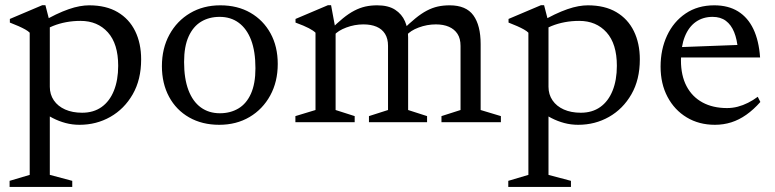

<svg xmlns="http://www.w3.org/2000/svg" viewBox="-20 -471 2988 740"><path d="M435.5 -217.5Q435.5 -302 395.8 -346.2Q356 -390.5 290.5 -390.5Q261.5 -390.5 234.8 -385.5Q208 -380.5 184 -370.8Q160 -361 139 -346V-384.5Q169 -402.5 195.2 -415Q221.5 -427.5 244.5 -435.5Q267.5 -443.5 287.2 -447Q307 -450.5 323.5 -450.5Q389 -450.5 433.5 -424.2Q478 -398 501 -351Q524 -304 524 -242Q524 -164 491.5 -107.5Q459 -51 405.2 -20.5Q351.5 10 286.5 10Q258.5 10 233 3.2Q207.5 -3.5 183.2 -16Q159 -28.5 135.5 -46.5H172V203L258.5 226V249.5H17V226L94.5 203V-345Q88 -351.5 77.2 -357.5Q66.5 -363.5 51.5 -370.2Q36.5 -377 18 -384V-398L143 -451H155L172 -385V-136.5Q172 -107 187.5 -84.2Q203 -61.5 231 -49Q259 -36.5 296.5 -36.5Q340.5 -36.5 371.5 -58.5Q402.5 -80.5 419 -121.5Q435.5 -162.5 435.5 -217.5Z M827.5 -34.5Q868 -34.5 899 -53Q930 -71.5 947.2 -110Q964.5 -148.5 964.5 -208Q964.5 -273 947.8 -316.8Q931 -360.5 900.2 -383.2Q869.5 -406 826.5 -406Q786 -406 755.2 -387.5Q724.5 -369 707 -330.5Q689.5 -292 689.5 -232Q689.5 -168 706.2 -123.8Q723 -79.5 754 -57Q785 -34.5 827.5 -34.5ZM825 10Q759 10 709 -18.5Q659 -47 631.5 -98.2Q604 -149.5 604 -216Q604 -284.5 633 -337.5Q662 -390.5 712.8 -420.5Q763.5 -450.5 829 -450.5Q895.5 -450.5 945.2 -421.8Q995 -393 1022.8 -342.2Q1050.5 -291.5 1050.5 -224.5Q1050.5 -156 1021.5 -103Q992.5 -50 941.8 -20Q891 10 825 10Z M1273.5 -356.5V-47L1347 -23.5V0H1118.5V-23.5L1196 -47V-345Q1188 -353 1170.5 -362.2Q1153 -371.5 1119 -384V-398L1244 -451H1256ZM1553 -326.5V-47L1626 -23.5V0H1402V-23.5L1475.5 -47V-294.5Q1475.5 -322 1464 -340.5Q1452.5 -359 1431.2 -368Q1410 -377 1380.5 -377Q1347 -377 1314.8 -365Q1282.5 -353 1267.5 -335L1251 -354Q1279 -382 1301.8 -400.5Q1324.5 -419 1345.8 -430Q1367 -441 1388.2 -445.8Q1409.5 -450.5 1434 -450.5Q1476.5 -450.5 1502.8 -433.5Q1529 -416.5 1541 -388.5Q1553 -360.5 1553 -326.5ZM1832.5 -301V-47L1910.5 -23.5V0H1681.5V-23.5L1755 -47V-294Q1755 -322.5 1743.2 -340.5Q1731.5 -358.5 1710.2 -367.8Q1689 -377 1660 -377Q1626 -377 1593.8 -365Q1561.5 -353 1546.5 -334.5L1530 -354Q1558 -381.5 1581 -400.2Q1604 -419 1625 -430Q1646 -441 1667.2 -445.8Q1688.5 -450.5 1713 -450.5Q1776.5 -450.5 1804.5 -411.8Q1832.5 -373 1832.5 -301Z M2357.5 -217.5Q2357.5 -302 2317.8 -346.2Q2278 -390.5 2212.5 -390.5Q2183.5 -390.5 2156.8 -385.5Q2130 -380.5 2106 -370.8Q2082 -361 2061 -346V-384.5Q2091 -402.5 2117.2 -415Q2143.5 -427.5 2166.5 -435.5Q2189.5 -443.5 2209.2 -447Q2229 -450.5 2245.5 -450.5Q2311 -450.5 2355.5 -424.2Q2400 -398 2423 -351Q2446 -304 2446 -242Q2446 -164 2413.5 -107.5Q2381 -51 2327.2 -20.5Q2273.5 10 2208.5 10Q2180.5 10 2155 3.2Q2129.5 -3.5 2105.2 -16Q2081 -28.5 2057.5 -46.5H2094V203L2180.5 226V249.5H1939V226L2016.5 203V-345Q2010 -351.5 1999.2 -357.5Q1988.5 -363.5 1973.5 -370.2Q1958.5 -377 1940 -384V-398L2065 -451H2077L2094 -385V-136.5Q2094 -107 2109.5 -84.2Q2125 -61.5 2153 -49Q2181 -36.5 2218.5 -36.5Q2262.5 -36.5 2293.5 -58.5Q2324.5 -80.5 2341 -121.5Q2357.5 -162.5 2357.5 -217.5Z M2733 -450.5Q2787 -450.5 2824.8 -427Q2862.5 -403.5 2883.8 -358.8Q2905 -314 2909.5 -249.5H2590L2590.5 -289L2857 -299L2824 -279.5Q2821 -319 2809.5 -347.2Q2798 -375.5 2777.5 -390.8Q2757 -406 2726.5 -406Q2689.5 -406 2662 -386.8Q2634.5 -367.5 2619.5 -330.2Q2604.5 -293 2604.5 -238Q2604.5 -180 2626 -139Q2647.5 -98 2687.5 -76.2Q2727.5 -54.5 2782 -54.5Q2803.5 -54.5 2823.5 -59.8Q2843.5 -65 2863 -74.8Q2882.5 -84.5 2900.5 -98L2910.5 -78Q2884.5 -48.5 2856.5 -28.8Q2828.5 -9 2798.5 0.5Q2768.5 10 2735.5 10Q2674 10 2626.8 -18.5Q2579.5 -47 2552.8 -97.5Q2526 -148 2526 -214Q2526 -280.5 2551 -334Q2576 -387.5 2622.5 -419Q2669 -450.5 2733 -450.5Z"/></svg>

Font: Newsreader 16pt 16pt
Style: Regular
Weight: 400
Version: Version 1.003